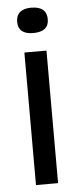

<svg xmlns="http://www.w3.org/2000/svg" viewBox="-52 -732 312 762"><g transform="rotate(-5 104.0 -351.5)"><path d="M60 0V-528H148V0ZM102 -602Q72 -602 57 -614.5Q42 -627 42 -652Q42 -677 57.5 -690Q73 -703 102 -703Q133 -703 148.5 -690Q164 -677 164 -652Q164 -627 148.5 -614.5Q133 -602 102 -602Z"/></g></svg>

Font: Bricolage Grotesque Condensed
Style: Regular
Weight: 400
Width: 3
Designer: Mathieu Triay
Foundry: Atelier Triay
Version: Version 1.000;gftools[0.9.30]